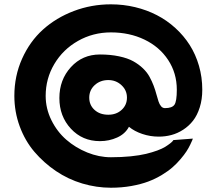

<svg xmlns="http://www.w3.org/2000/svg" viewBox="-20 -860 1013 895"><path d="M46.9 -413.1Q46.9 -505.9 83 -586.4Q119.1 -667 180.4 -722.2Q241.7 -777.3 324 -808.6Q406.2 -839.8 497.1 -839.8Q555.2 -839.8 609.9 -826.7Q664.6 -813.5 711.4 -789.3Q758.3 -765.1 797.6 -729.2Q836.9 -693.4 864.5 -649.9Q892.1 -606.4 907.5 -553.2Q922.9 -500 922.9 -441.9Q922.9 -396.5 911.1 -359.4Q899.4 -322.3 879.9 -297.4Q860.4 -272.5 834 -255.4Q807.6 -238.3 779.1 -230.7Q750.5 -223.1 720.2 -223.1Q680.2 -223.1 643.3 -235.6Q606.4 -248 581.1 -269Q563.5 -235.8 526.1 -219Q488.8 -202.1 445.8 -202.1Q364.3 -202.1 310.5 -260Q256.8 -317.9 256.8 -402.8Q256.8 -488.3 310.5 -547.1Q364.3 -606 445.8 -606Q495.1 -606 535.2 -597.4Q575.2 -588.9 601.1 -574.5Q627 -560.1 646.5 -541.3Q666 -522.5 677.2 -501.7Q688.5 -481 696.3 -460.2Q704.1 -439.5 709 -420.7Q713.9 -401.9 718.8 -387.5Q723.6 -373 731 -364.5Q738.3 -356 749 -356Q782.2 -356 793.2 -371.8Q804.2 -387.7 804.2 -441.9Q804.2 -519 763.9 -580.3Q723.6 -641.6 653.6 -675.3Q583.5 -709 497.1 -709Q413.6 -709 343.5 -669.2Q273.4 -629.4 233.2 -561.5Q192.9 -493.7 192.9 -413.1Q192.9 -354 219.5 -300Q246.1 -246.1 289.1 -208.7Q332 -171.4 386.7 -149.2Q441.4 -127 497.1 -127Q546.4 -127 589.1 -131.3Q631.8 -135.7 660.9 -142.8Q689.9 -149.9 713.1 -158.4Q736.3 -167 750 -175.5Q763.7 -184.1 772.7 -191.2Q781.7 -198.2 785.2 -202.6L788.1 -207L878.9 -213.9Q877.9 -210.9 876 -205.8Q874 -200.7 866.5 -185.1Q858.9 -169.4 849.1 -154.3Q839.4 -139.2 822 -118.7Q804.7 -98.1 784.4 -80.3Q764.2 -62.5 734.4 -44.4Q704.6 -26.4 670.9 -13.7Q637.2 -1 592 7.1Q546.9 15.1 497.1 15.1Q429.7 15.1 363.5 -4.6Q297.4 -24.4 240.7 -62.7Q184.1 -101.1 140.4 -152.3Q96.7 -203.6 71.8 -271.2Q46.9 -338.9 46.9 -413.1ZM396 -404.8Q396 -370.1 420.7 -347.7Q445.3 -325.2 484.9 -325.2Q522.5 -325.2 547.1 -347.9Q571.8 -370.6 571.8 -404.8Q571.8 -439.5 546.1 -463.1Q520.5 -486.8 484.9 -486.8Q447.3 -486.8 421.6 -463.4Q396 -439.9 396 -404.8Z"/></svg>

Font: Hussar Preview
Style: Bold
Weight: 700
Foundry: Cannot Into Space Fonts, PlusOne Fonts
Version: Version 2.29RC2 "Millennial"